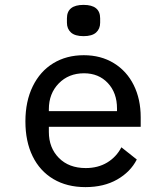

<svg xmlns="http://www.w3.org/2000/svg" viewBox="-20 -754 680 786"><path d="M84 -257Q84 -339 114 -400.5Q144 -462 198 -495Q252 -528 323 -528Q393 -528 446 -495.5Q499 -463 527.5 -405.5Q556 -348 556 -274V-235H180V-214Q180 -149 221 -107.5Q262 -66 331 -66Q381 -66 418.5 -88.5Q456 -111 477 -151L540 -101Q514 -50 459.5 -19Q405 12 330 12Q254 12 198.5 -21Q143 -54 113.5 -114.5Q84 -175 84 -257ZM459 -299V-310Q459 -374 421.5 -414Q384 -454 324 -454Q261 -454 220.5 -412.5Q180 -371 180 -307V-299ZM254 -661V-679Q254 -734 322 -734Q390 -734 390 -679V-661Q390 -636 373.5 -621Q357 -606 322 -606Q287 -606 270.5 -621Q254 -636 254 -661Z"/></svg>

Font: Writer
Style: Regular
Weight: 400
Monospace: yes
Designer: Mike Abbink, Paul van der Laan, Pieter van Rosmalen
Foundry: Bold Monday
Version: Version 2.001 2020